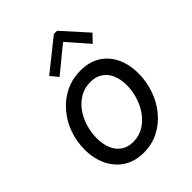

<svg xmlns="http://www.w3.org/2000/svg" viewBox="-217 -872 994 994"><g transform="rotate(-45 280.5 -374.5)"><path d="M248.5 7.8Q184.1 7.8 137.9 -22Q91.8 -51.8 67.1 -103.5Q42.5 -155.3 42.5 -221.2Q42.5 -281.2 62.5 -335.9Q82.5 -390.6 119.1 -433.3Q155.8 -476.1 206.1 -500.7Q256.3 -525.4 316.9 -525.4Q381.3 -525.4 426.5 -496.8Q471.7 -468.3 495.4 -418Q519 -367.7 519 -302.2Q519 -242.2 499.5 -186.5Q480 -130.9 444.1 -87.2Q408.2 -43.5 358.4 -17.8Q308.6 7.8 248.5 7.8ZM249.5 -70.3Q291 -70.3 325 -90.3Q358.9 -110.4 383.1 -144Q407.2 -177.7 420.2 -219Q433.1 -260.3 433.1 -302.2Q433.1 -345.7 418.9 -378.4Q404.8 -411.1 377.4 -429.2Q350.1 -447.3 310.5 -447.3Q268.1 -447.3 234.4 -427.5Q200.7 -407.7 177 -374.8Q153.3 -341.8 140.9 -301Q128.4 -260.3 128.4 -218.3Q128.4 -174.8 142.1 -141.4Q155.8 -107.9 182.9 -89.1Q210 -70.3 249.5 -70.3ZM216.8 -578.1 182.6 -620.1 353.5 -756.8H376.5L499.5 -620.1L459.5 -578.1L359.9 -691.9H355.5Z"/></g></svg>

Font: Reddit Sans
Style: Italic
Weight: 400
Italic angle: -11.25°
Designer: Stephen Hutchings
Version: Version 1.013